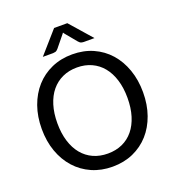

<svg xmlns="http://www.w3.org/2000/svg" viewBox="-147 -933 956 1054"><g transform="rotate(-20 331.0 -406.0)"><path d="M35.2 0ZM627 -320.8Q627 -248.5 605.7 -188.5Q584.5 -128.4 545.7 -85Q506.8 -41.5 452.4 -17.3Q397.9 6.8 331.5 6.8Q265.6 6.8 210.9 -17.3Q156.2 -41.5 117.2 -85Q78.1 -128.4 56.6 -188.5Q35.2 -248.5 35.2 -320.8Q35.2 -392.6 56.6 -452.9Q78.1 -513.2 117.2 -556.9Q156.2 -600.6 210.9 -624.8Q265.6 -648.9 331.5 -648.9Q397.9 -648.9 452.4 -624.8Q506.8 -600.6 545.7 -556.9Q584.5 -513.2 605.7 -452.9Q627 -392.6 627 -320.8ZM536.1 -320.8Q536.1 -379.4 521.7 -426Q507.3 -472.7 480.7 -505.1Q454.1 -537.6 416.3 -554.9Q378.4 -572.3 331.5 -572.3Q284.7 -572.3 246.8 -554.9Q209 -537.6 182.1 -505.1Q155.3 -472.7 140.9 -426Q126.5 -379.4 126.5 -320.8Q126.5 -262.2 140.9 -215.6Q155.3 -168.9 182.1 -136.5Q209 -104 246.8 -86.9Q284.7 -69.8 331.5 -69.8Q378.4 -69.8 416.3 -86.9Q454.1 -104 480.7 -136.5Q507.3 -168.9 521.7 -215.6Q536.1 -262.2 536.1 -320.8ZM478 -690.9H415.5Q409.7 -690.9 401.9 -692.9Q394 -694.8 385.7 -704.6L331.5 -770Q328.6 -773.9 325.7 -778.3L319.8 -770.5L266.1 -704.6Q257.8 -694.8 249.8 -692.9Q241.7 -690.9 236.3 -690.9H176.3L288.6 -818.8H365.7Z"/></g></svg>

Font: Carlito
Style: Regular
Weight: 400
Designer: Lukasz Dziedzic
Foundry: tyPoland Lukasz Dziedzic
Version: Version 1.104